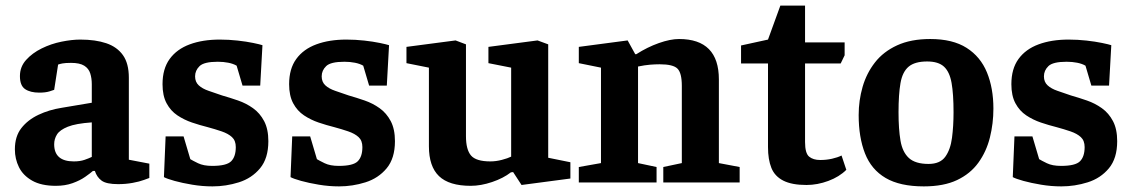

<svg xmlns="http://www.w3.org/2000/svg" viewBox="-20 -650 4034 684"><path d="M179 12Q127 12 94.5 -6.5Q62 -25 47.5 -54.5Q33 -84 33 -118Q33 -164 56 -193.5Q79 -223 117 -241Q155 -259 200 -266L307 -284V-350Q307 -371 301.5 -388.5Q296 -406 280 -416Q264 -426 233 -426Q213 -426 202.5 -424Q192 -422 187 -420L173 -330Q171 -329 156.5 -324.5Q142 -320 120 -320Q88 -320 69.5 -332.5Q51 -345 51 -379Q51 -412 73 -436.5Q95 -461 128.5 -477.5Q162 -494 199 -501.5Q236 -509 266 -509Q320 -509 358.5 -496Q397 -483 418 -453.5Q439 -424 439 -373V-81L512 -67V-16Q509 -15 493 -9Q477 -3 452.5 1.5Q428 6 401 6Q359 6 342 -6.5Q325 -19 318 -41H311Q302 -33 283.5 -20Q265 -7 238.5 2.5Q212 12 179 12ZM243 -75Q265 -75 281 -80.5Q297 -86 307 -91V-214Q250 -210 221.5 -198.5Q193 -187 183 -171Q173 -155 173 -136Q173 -75 243 -75Z M737 14Q701 14 665 8Q629 2 602 -5.5Q575 -13 564 -19L570 -164H634L658 -83Q666 -78 685.5 -68.5Q705 -59 736 -59Q787 -59 803.5 -75.5Q820 -92 820 -126Q820 -149 806.5 -161.5Q793 -174 769.5 -182Q746 -190 720 -197Q692 -204 664 -213.5Q636 -223 612 -239Q588 -255 573.5 -282Q559 -309 559 -350Q559 -405 584.5 -440Q610 -475 656 -492Q702 -509 763 -509Q795 -509 826.5 -505.5Q858 -502 882 -497Q906 -492 915 -489L907 -345H844L823 -416Q811 -423 793.5 -426.5Q776 -430 756 -430Q707 -430 691 -414.5Q675 -399 675 -378Q675 -358 688 -346Q701 -334 723 -326.5Q745 -319 771 -310Q799 -302 828 -292Q857 -282 881.5 -264.5Q906 -247 921 -218.5Q936 -190 936 -147Q936 -86 906.5 -50.5Q877 -15 831 -0.5Q785 14 737 14Z M1188 14Q1152 14 1116 8Q1080 2 1053 -5.5Q1026 -13 1015 -19L1021 -164H1085L1109 -83Q1117 -78 1136.5 -68.5Q1156 -59 1187 -59Q1238 -59 1254.5 -75.5Q1271 -92 1271 -126Q1271 -149 1257.5 -161.5Q1244 -174 1220.5 -182Q1197 -190 1171 -197Q1143 -204 1115 -213.5Q1087 -223 1063 -239Q1039 -255 1024.5 -282Q1010 -309 1010 -350Q1010 -405 1035.5 -440Q1061 -475 1107 -492Q1153 -509 1214 -509Q1246 -509 1277.5 -505.5Q1309 -502 1333 -497Q1357 -492 1366 -489L1358 -345H1295L1274 -416Q1262 -423 1244.5 -426.5Q1227 -430 1207 -430Q1158 -430 1142 -414.5Q1126 -399 1126 -378Q1126 -358 1139 -346Q1152 -334 1174 -326.5Q1196 -319 1222 -310Q1250 -302 1279 -292Q1308 -282 1332.5 -264.5Q1357 -247 1372 -218.5Q1387 -190 1387 -147Q1387 -86 1357.5 -50.5Q1328 -15 1282 -0.5Q1236 14 1188 14Z M1657 12Q1580 12 1544 -22.5Q1508 -57 1508 -129V-409L1428 -425V-483L1603 -506L1640 -492V-165Q1640 -117 1658 -96Q1676 -75 1727 -75Q1747 -75 1768 -80.5Q1789 -86 1801 -92V-409L1720 -425V-483L1895 -506L1933 -492V-88L2012 -72V-14L1838 9L1808 -37L1800 -36Q1773 -15 1733 -1.5Q1693 12 1657 12Z M2042 0V-55L2121 -69V-409L2042 -425V-483L2216 -506L2243 -457H2247Q2286 -482 2327 -496.5Q2368 -511 2399 -511Q2470 -511 2505.5 -475Q2541 -439 2541 -367V-69L2615 -55V0H2343V-55L2409 -69V-344Q2409 -390 2393.5 -405.5Q2378 -421 2330 -421Q2314 -421 2295.5 -419.5Q2277 -418 2253 -413V-69L2319 -55V0Z M2853 9Q2801 9 2770.5 -6.5Q2740 -22 2728 -52Q2716 -82 2716 -126V-424H2620V-488L2716 -509L2760 -630H2848V-499H2989V-453L2975 -424H2848V-144Q2848 -104 2862.5 -92Q2877 -80 2902 -80Q2924 -80 2944 -84.5Q2964 -89 2978 -96L2995 -45Q2970 -20 2931 -5.5Q2892 9 2853 9Z M3271 14Q3186 14 3135 -16Q3084 -46 3061.5 -103.5Q3039 -161 3039 -240Q3039 -292 3053 -340.5Q3067 -389 3097 -427.5Q3127 -466 3176 -488.5Q3225 -511 3294 -511Q3374 -511 3423.5 -479.5Q3473 -448 3496 -392Q3519 -336 3519 -263Q3519 -210 3506.5 -160Q3494 -110 3465.5 -70.5Q3437 -31 3389.5 -8.5Q3342 14 3271 14ZM3288 -66Q3329 -66 3347.5 -91.5Q3366 -117 3371.5 -159Q3377 -201 3377 -250Q3377 -315 3370 -354.5Q3363 -394 3343 -412.5Q3323 -431 3283 -431Q3239 -431 3217 -412.5Q3195 -394 3188 -354Q3181 -314 3181 -250Q3181 -190 3188 -149Q3195 -108 3218 -87Q3241 -66 3288 -66Z M3761 14Q3725 14 3689 8Q3653 2 3626 -5.5Q3599 -13 3588 -19L3594 -164H3658L3682 -83Q3690 -78 3709.5 -68.5Q3729 -59 3760 -59Q3811 -59 3827.5 -75.5Q3844 -92 3844 -126Q3844 -149 3830.5 -161.5Q3817 -174 3793.5 -182Q3770 -190 3744 -197Q3716 -204 3688 -213.5Q3660 -223 3636 -239Q3612 -255 3597.5 -282Q3583 -309 3583 -350Q3583 -405 3608.5 -440Q3634 -475 3680 -492Q3726 -509 3787 -509Q3819 -509 3850.5 -505.5Q3882 -502 3906 -497Q3930 -492 3939 -489L3931 -345H3868L3847 -416Q3835 -423 3817.5 -426.5Q3800 -430 3780 -430Q3731 -430 3715 -414.5Q3699 -399 3699 -378Q3699 -358 3712 -346Q3725 -334 3747 -326.5Q3769 -319 3795 -310Q3823 -302 3852 -292Q3881 -282 3905.5 -264.5Q3930 -247 3945 -218.5Q3960 -190 3960 -147Q3960 -86 3930.5 -50.5Q3901 -15 3855 -0.5Q3809 14 3761 14Z"/></svg>

Font: Faustina
Style: Bold
Weight: 700
Designer: Alfonso Garcia
Foundry: http://www.omnibus-type.com
Version: Version 1.200